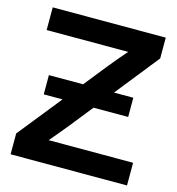

<svg xmlns="http://www.w3.org/2000/svg" viewBox="-108 -821 843 914"><g transform="rotate(15 313.5 -364.0)"><path d="M26.9 0V-102.5L368.2 -528.8Q385.7 -550.8 404.1 -572.3Q422.4 -593.8 441.4 -615.7H39.6V-727.5H596.7V-625L262.2 -205.1Q243.2 -181.6 223.9 -158.4Q204.6 -135.3 184.6 -111.8H600.6V0ZM105.5 -316.4V-411.1H521.5V-316.4Z"/></g></svg>

Font: Inter Display SemiBold
Style: Regular
Weight: 600
Designer: Rasmus Andersson
Foundry: rsms
Version: Version 4.001;git-9221beed3